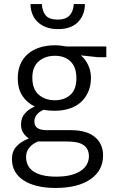

<svg xmlns="http://www.w3.org/2000/svg" viewBox="-20 -700 576 950"><path d="M68 -314Q68 -353 81.5 -383.5Q95 -414 119.5 -434.5Q144 -455 178 -465.5Q212 -476 252 -476Q269 -476 282 -474L309 -470H506V-417H464L380 -426Q403 -407 416.5 -377.5Q430 -348 430 -315Q430 -276 416.5 -245.5Q403 -215 379.5 -194Q356 -173 323 -162.5Q290 -152 251 -152Q237 -152 223.5 -153Q210 -154 197 -157Q174 -148 162 -132.5Q150 -117 150 -100Q150 -76 166 -66Q182 -56 210 -56H331Q409 -56 449.5 -22Q490 12 490 69Q490 144 427.5 187Q365 230 255 230Q155 230 97 192.5Q39 155 39 86Q39 49 62 24Q85 -1 123 -15Q106 -26 95 -42.5Q84 -59 84 -85Q84 -117 103.5 -139Q123 -161 152 -173Q114 -191 91 -225.5Q68 -260 68 -314ZM168 0Q141 11 125 30.5Q109 50 109 76Q109 125 147.5 149.5Q186 174 258 174Q302 174 333 165.5Q364 157 383.5 142.5Q403 128 411.5 110Q420 92 420 74Q420 52 411.5 37.5Q403 23 388 14.5Q373 6 352 3Q331 0 306 0ZM358 -312Q358 -368 329 -396Q300 -424 252 -424Q204 -424 172 -397Q140 -370 140 -316Q140 -259 171.5 -231.5Q203 -204 251 -204Q299 -204 328.5 -231Q358 -258 358 -312ZM187 -680Q189 -645 206 -624Q223 -603 267 -603Q304 -603 323.5 -623Q343 -643 345 -680H400Q400 -626 366 -591Q332 -556 267 -556Q231 -556 205.5 -566.5Q180 -577 163.5 -594Q147 -611 139 -633.5Q131 -656 131 -680Z"/></svg>

Font: Mukta Light
Style: Regular
Weight: 300
Designer: Girish Dalvi and Yashodeep Gholap
Foundry: Ek Type
Version: Version 2.538;PS 1.002;hotconv 16.6.51;makeotf.lib2.5.65220;